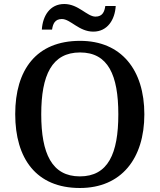

<svg xmlns="http://www.w3.org/2000/svg" viewBox="-20 -929 797 959"><path d="M446 -771C517 -771 554 -831 558 -899H506C502 -872 493 -846 457 -846C415 -846 372 -909 301 -909C229 -909 193 -849 189 -781H240C244 -808 253 -834 289 -834C332 -834 374 -771 446 -771ZM379 10C586 10 701 -137 701 -358C701 -580 586 -725 380 -725C161 -725 56 -580 56 -359C56 -137 161 10 379 10ZM379 -48C239 -48 186 -162 186 -358C186 -554 239 -667 380 -667C520 -667 571 -554 571 -358C571 -162 520 -48 379 -48Z"/></svg>

Font: Noto Serif Oriya Medium
Style: Regular
Weight: 500
Designer: David Williams
Foundry: Google LLC, David Williams
Version: Version 1.051